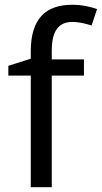

<svg xmlns="http://www.w3.org/2000/svg" viewBox="-20 -785 427 805"><path d="M332 -468V-536H197V-571C197 -655 225 -693 284 -693C313 -693 342 -685 364 -678L387 -747C361 -756 325 -765 283 -765C173 -765 109 -708 109 -570V-539L15 -509V-468H109V0H197V-468Z"/></svg>

Font: Noto Sans EgyptHiero
Style: Regular
Weight: 400
Designer: Monotype Design Team
Foundry: Monotype Imaging Inc.
Version: Version 2.002